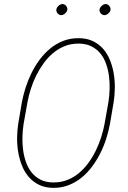

<svg xmlns="http://www.w3.org/2000/svg" viewBox="-20 -907 627 937"><path d="M516.6 -302.2Q510.3 -268.1 498.8 -231.4Q487.3 -194.8 470 -160.2Q452.6 -125.5 429.9 -94.7Q407.2 -64 378.9 -40.8Q350.6 -17.6 316.2 -3.9Q281.7 9.8 241.7 9.8Q201.2 9.8 171.4 -4.6Q141.6 -19 120.6 -43.2Q99.6 -67.4 87.2 -98.9Q74.7 -130.4 68.8 -165Q63 -199.7 63.5 -235.1Q64 -270.5 68.8 -302.2L86.9 -408.7Q93.3 -442.9 105 -479.5Q116.7 -516.1 133.8 -550.8Q150.9 -585.4 173.8 -616.2Q196.8 -647 225.3 -670.4Q253.9 -693.8 288.1 -707.3Q322.3 -720.7 362.8 -720.7Q403.3 -720.7 433.3 -706.3Q463.4 -691.9 484.1 -667.7Q504.9 -643.6 517.3 -612.1Q529.8 -580.6 535.4 -545.9Q541 -511.2 540.3 -475.8Q539.6 -440.4 534.7 -408.7ZM509.3 -409.7Q513.7 -437.5 514.9 -469.5Q516.1 -501.5 512.2 -533Q508.3 -564.5 498.3 -593.8Q488.3 -623 470.5 -645.3Q452.6 -667.5 426 -680.9Q399.4 -694.3 362.8 -694.3Q326.7 -694.3 295.7 -681.9Q264.6 -669.4 239 -647.9Q213.4 -626.5 192.9 -598.1Q172.4 -569.8 156.7 -538.3Q141.1 -506.8 130.6 -473.6Q120.1 -440.4 114.3 -409.7L95.2 -302.2Q90.8 -274.4 89.6 -242.4Q88.4 -210.4 92.3 -178.7Q96.2 -147 106.2 -117.7Q116.2 -88.4 134 -65.9Q151.9 -43.5 178.2 -30Q204.6 -16.6 241.7 -16.6Q278.3 -16.6 309.3 -29.1Q340.3 -41.5 366 -63Q391.6 -84.5 412.1 -112.8Q432.6 -141.1 448 -172.9Q463.4 -204.6 473.9 -237.8Q484.4 -271 490.2 -302.2ZM254.9 -860.4Q256.3 -870.1 265.6 -878.7Q274.9 -887.2 284.7 -887.2Q290 -887.2 294.7 -884.8Q299.3 -882.3 302.7 -878.2Q306.2 -874 307.6 -869.1Q309.1 -864.3 308.6 -859.4Q307.1 -849.6 297.6 -841.3Q288.1 -833 278.3 -833Q268.1 -833.5 261 -842Q253.9 -850.6 254.9 -860.4ZM465.8 -860.4Q467.3 -870.1 476.6 -878.7Q485.8 -887.2 495.6 -887.2Q505.9 -887.2 513.2 -878.2Q520.5 -869.1 519.5 -859.4Q518.1 -849.6 508.5 -841.3Q499 -833 489.3 -833Q479 -833.5 471.7 -842Q464.4 -850.6 465.8 -860.4Z"/></svg>

Font: Roboto Mono Thin
Style: Italic
Weight: 250
Designer: Google
Version: Version 2.000985; 2015; ttfautohint (v1.3)